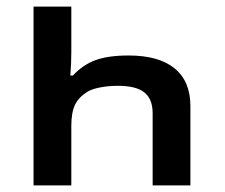

<svg xmlns="http://www.w3.org/2000/svg" viewBox="-20 -561 680 581"><path d="M81.5 -541H195.8V-402.3Q195.8 -369.1 192.9 -332.5H200.7Q231 -365.2 269.5 -379.2Q308.1 -393.1 368.7 -393.1Q460.9 -393.1 508.5 -354Q556.2 -314.9 556.2 -239.7V0H441.9V-218.3Q441.9 -261.2 417 -281.2Q392.1 -301.3 336.9 -301.3Q308.1 -301.3 283.7 -296.6Q259.3 -292 245.1 -283.7Q218.3 -267.1 207 -243.9Q195.8 -220.7 195.8 -179.7V0H81.5Z"/></svg>

Font: Viking Open Sans Light
Style: Bold
Weight: 600
Foundry: Ascender Corporation
Version: Version 2.001